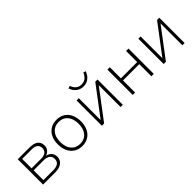

<svg xmlns="http://www.w3.org/2000/svg" viewBox="150 -1648 2611 2611"><g transform="rotate(-45 1456.0 -342.5)"><path d="M95 0V-487H322Q376 -487 412.5 -472.5Q449 -458 467.5 -430Q486 -402 486 -358Q486 -315 456.5 -284Q427 -253 380 -245V-252Q416 -249 443.5 -233.5Q471 -218 486 -192Q501 -166 501 -133Q501 -71 455.5 -35.5Q410 0 330 0ZM141 -40H334Q392 -40 423.5 -63.5Q455 -87 455 -133Q455 -180 423.5 -204Q392 -228 334 -228H141ZM141 -267H326Q380 -267 410 -291Q440 -315 440 -358Q440 -402 410 -425Q380 -448 326 -448H141Z M846 8Q778 8 728 -23.5Q678 -55 650.5 -111.5Q623 -168 623 -244Q623 -320 650.5 -376.5Q678 -433 728 -464Q778 -495 846 -495Q914 -495 964 -464Q1014 -433 1041 -376.5Q1068 -320 1068 -244Q1068 -168 1041 -111.5Q1014 -55 964 -23.5Q914 8 846 8ZM845 -34Q927 -34 974.5 -90Q1022 -146 1022 -244Q1022 -341 974.5 -397Q927 -453 846 -453Q765 -453 717 -397Q669 -341 669 -244Q669 -146 717 -90Q765 -34 845 -34Z M1226 0V-487H1269V-47H1254L1586 -487H1629V0H1586V-440H1601L1269 0ZM1427 -553Q1394 -553 1362.5 -566Q1331 -579 1305.5 -606.5Q1280 -634 1264 -679L1300 -693Q1319 -642 1350.5 -617Q1382 -592 1427 -592Q1473 -592 1503.5 -613.5Q1534 -635 1562 -692L1596 -679Q1576 -631 1549.5 -603.5Q1523 -576 1492 -564.5Q1461 -553 1427 -553Z M1819 0V-487H1865V-273H2178V-487H2224V0H2178V-233H1865V0Z M2414 0V-487H2457V-47H2442L2774 -487H2817V0H2774V-440H2789L2457 0Z"/></g></svg>

Font: Nunito Sans 10pt ExtraLight
Style: Regular
Weight: 250
Designer: Vernon Adams
Foundry: Vernon Adams
Version: Version 3.101;gftools[0.9.27]